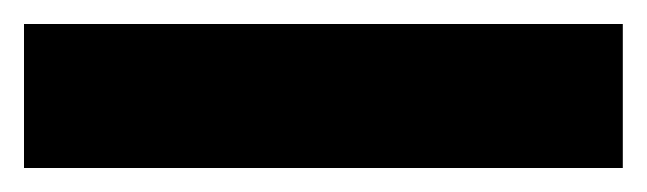

<svg xmlns="http://www.w3.org/2000/svg" viewBox="-22 -900 539 160"><path d="M497 -760V-880H-2V-760Z"/></svg>

Font: Noto Sans Hebrew ExtraCondensed Black
Style: Regular
Weight: 900
Width: 2
Designer: Monotype Design Team
Foundry: Monotype Imaging Inc.
Version: Version 2.004